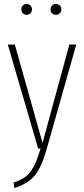

<svg xmlns="http://www.w3.org/2000/svg" viewBox="-20 -743 422 961"><path d="M112.8 -723.1Q125.5 -723.1 132.8 -715.3Q140.1 -707.5 140.1 -695.8Q140.1 -684.1 132.8 -676.5Q125.5 -668.9 112.8 -668.9Q101.6 -668.9 94.2 -676.8Q86.9 -684.6 86.9 -695.8Q86.9 -707.5 94.2 -715.3Q101.6 -723.1 112.8 -723.1ZM287.1 -695.8Q287.1 -684.6 279.3 -676.8Q271.5 -668.9 259.8 -668.9Q248 -668.9 240.5 -676.5Q232.9 -684.1 232.9 -695.8Q232.9 -707.5 240.5 -715.3Q248 -723.1 259.8 -723.1Q271.5 -723.1 279.3 -715.3Q287.1 -707.5 287.1 -695.8ZM361.8 -520 213.9 2Q189 91.8 155.5 133.8Q122.1 175.8 51.8 198.2L47.9 170.9Q80.1 159.7 100.8 146.2Q121.6 132.8 136.7 110.6Q151.9 88.4 161.1 64.9Q170.4 41.5 183.1 0H170.9L19 -520H54.2L192.9 -27.8L327.1 -520Z"/></svg>

Font: Fira Sans Compressed UltraLight
Style: Regular
Weight: 200
Width: 1
Designer: Carrois Corporate & Edenspiekermann AG
Foundry: Carrois Corporate GbR & Edenspiekermann AG
Version: Version 4.203;PS 004.203;hotconv 1.0.88;makeotf.lib2.5.64775